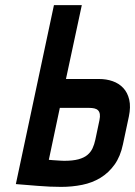

<svg xmlns="http://www.w3.org/2000/svg" viewBox="-20 -720 528 751"><path d="M368 -411H238L300 -700H191L42 0Q42 0 53.5 1Q65 2 84.5 3.5Q104 5 127.5 7Q151 9 175 10Q199 11 219 11Q262 11 301.5 3Q341 -5 373 -24.5Q405 -44 428 -76Q451 -108 461 -156L484 -264Q492 -302 485.5 -330Q479 -358 462 -376Q445 -394 420.5 -402.5Q396 -411 368 -411ZM353 -174Q349 -155 342 -140Q335 -125 322 -114Q309 -103 287 -97Q265 -91 231 -91Q226 -91 218.5 -91.5Q211 -92 202.5 -92.5Q194 -93 187 -93.5Q180 -94 175.5 -94.5Q171 -95 171 -95L214 -298H329Q340 -298 349 -296Q358 -294 363.5 -288.5Q369 -283 370.5 -273.5Q372 -264 369 -250Z"/></svg>

Font: Advent Pro
Style: Bold Italic
Weight: 700
Italic angle: -12°
Designer: VivaRado, Andreas Kalpakidis
Foundry: VivaRado, Andreas Kalpakidis
Version: Version 3.000